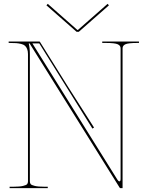

<svg xmlns="http://www.w3.org/2000/svg" viewBox="-20 -975 755 995"><path d="M227.5 -955.1 380.9 -819.8H383.8L537.6 -955.1L544.4 -947.3L388.2 -810.1H377L220.7 -947.3ZM459 -308.6 183.6 -750H147.9L588.4 -43.9Q593.8 -35.2 599.1 -35.2Q605 -35.2 605 -47.9V-725.1Q605 -738.8 590.1 -745.6Q575.2 -752.4 529.8 -752.4H509.8V-759.8H700.2V-752.4H689.9Q644.5 -752.4 629.9 -745.6Q615.2 -738.8 615.2 -725.1V0H604.5Q601.6 0 600.1 -2.4L133.3 -750H128.9Q134.8 -726.1 134.8 -694.3V-35.2Q134.8 -26.4 138.9 -21Q143.1 -15.6 160.4 -11.5Q177.7 -7.3 210 -7.3H227.5V0H29.8V-7.3H49.8Q82 -7.3 99.4 -11.5Q116.7 -15.6 120.8 -21Q125 -26.4 125 -35.2V-694.8Q125 -710.4 120.6 -721.2Q116.2 -731.9 109.4 -738Q102.5 -744.1 89.6 -747.3Q76.7 -750.5 64 -751.5Q51.3 -752.4 30.8 -752.4H24.9V-759.8H183.6Q186.5 -759.8 187.5 -757.3L334 -522.9L467.3 -314Z"/></svg>

Font: ZnikomitNo25
Style: Regular
Weight: 100
Designer: gluk
Foundry: gluk
Version: Version 0.56